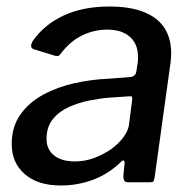

<svg xmlns="http://www.w3.org/2000/svg" viewBox="-20 -560 592 590"><path d="M347 -58Q309 -23 263 -6.5Q217 10 167 10Q96 10 56 -25Q16 -60 16 -117Q16 -171 43 -208.5Q70 -246 113.5 -269.5Q157 -293 209.5 -304.5Q262 -316 312 -318L378 -323Q397 -324 399 -341L403 -366Q404 -371 404 -376Q404 -381 404 -386Q404 -425 379 -447Q354 -469 309 -469Q269 -469 232 -451Q195 -433 165 -393Q162 -389 158.5 -388Q155 -387 148 -389L83 -409Q78 -411 76 -416Q74 -421 80 -433Q115 -484 175 -512Q235 -540 316 -540Q381 -540 423.5 -522.5Q466 -505 486 -473Q506 -441 506 -397Q506 -390 505.5 -382.5Q505 -375 504 -367L455 -14Q453 -4 451 -2Q449 0 440 0H373Q365 0 362 -5Q359 -10 359 -19L363 -60Q362 -75 347 -58ZM386 -252Q387 -260 385.5 -262.5Q384 -265 376 -264L317 -260Q290 -258 256.5 -251.5Q223 -245 192.5 -231.5Q162 -218 142.5 -194Q123 -170 123 -133Q123 -101 146 -82.5Q169 -64 210 -64Q242 -64 270.5 -75Q299 -86 322 -102Q345 -119 359 -138Q373 -157 376 -174Z"/></svg>

Font: Libre Franklin Thin Medium
Style: Italic
Weight: 500
Italic angle: -8°
Version: Version 3.000